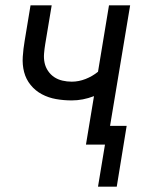

<svg xmlns="http://www.w3.org/2000/svg" viewBox="-20 -540 540 717"><path d="M346 157 372 0H301L331 -181Q310 -173 289.5 -169Q269 -165 248 -165Q218 -165 189.5 -170Q161 -175 136.5 -188Q112 -201 94.5 -222.5Q77 -244 70 -271Q63 -298 65 -328Q67 -358 72 -387L94 -520H173L149 -376Q146 -358 144.5 -340Q143 -322 146.5 -305.5Q150 -289 159.5 -275Q169 -261 182.5 -252Q196 -243 213 -239Q230 -235 248 -235Q274 -235 299.5 -245Q325 -255 346 -272L387 -520H466L391 -70H453L416 157Z"/></svg>

Font: Iosevka Fixed
Style: Italic
Weight: 400
Italic angle: -9°
Monospace: yes
Designer: Belleve Invis
Foundry: Belleve Invis
Version: Version 33.2.4